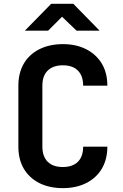

<svg xmlns="http://www.w3.org/2000/svg" viewBox="-20 -970 639 1000"><path d="M109.4 -810.1 246.6 -950.2H361.8L499 -810.1H378.9L303.2 -882.8L230.5 -810.1ZM307.1 9.8Q236.8 9.8 184.6 -16.6Q132.8 -43 104 -91.3Q75.7 -139.6 75.7 -206.1V-523.9Q75.7 -589.8 104 -638.7Q132.3 -687 184.6 -713.4Q236.3 -739.7 307.1 -740.2Q377 -740.2 429.2 -713.4Q481 -687 510.3 -638.7Q539.1 -590.3 539.1 -523.9H413.1Q413.1 -574.7 385.7 -602.5Q358.4 -629.9 307.1 -629.9Q256.8 -629.9 228.5 -602.5Q200.7 -575.2 200.7 -523.9V-206.1Q200.7 -155.3 228.5 -127.4Q256.3 -100.1 307.1 -100.1Q357.9 -100.1 385.7 -127.4Q413.1 -154.8 413.1 -206.1H539.1Q539.1 -140.1 510.3 -91.3Q481.4 -43 429.2 -16.6Q377 9.8 307.1 9.8Z"/></svg>

Font: UDEV Gothic 35
Style: Bold
Weight: 700
Version: v2.1.0; ttfautohint (v1.8.4.7-5d5b-dirty) -l 6 -r 45 -G 200 